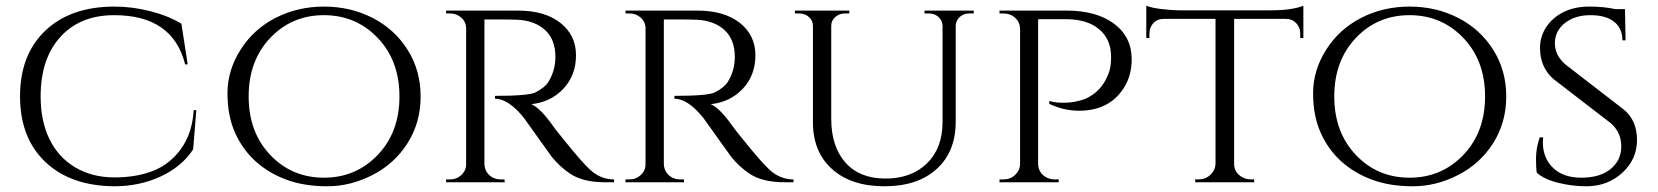

<svg xmlns="http://www.w3.org/2000/svg" viewBox="-20 -637 5795 671"><path d="M380 -614Q442 -614 505 -598Q568 -582 614 -554L636 -412H627Q584 -584 379 -584Q260 -584 191 -508Q122 -432 122 -300Q122 -214 153 -150.5Q184 -87 243 -52Q302 -17 380 -17Q458 -17 516.5 -40.5Q575 -64 613.5 -118Q652 -172 657 -252H666L655 -115Q616 -55 542 -20.5Q468 14 380 14Q227 13 138.5 -71Q50 -155 50 -300.5Q50 -446 138.5 -530Q227 -614 380 -614Z M943 -574.5Q1020 -614 1112.5 -614Q1205 -614 1282 -574.5Q1359 -535 1404.5 -463Q1450 -391 1450 -300Q1450 -209 1404.5 -137Q1359 -65 1282 -25.5Q1205 14 1124 14Q1043 14 981 -9Q919 -32 873.5 -73Q828 -114 801.5 -173Q775 -232 775 -311.5Q775 -391 820.5 -463Q866 -535 943 -574.5ZM924.5 -95.5Q1000 -16 1112 -16Q1224 -16 1300 -95.5Q1376 -175 1376 -300Q1376 -425 1300 -504.5Q1224 -584 1112 -584Q1000 -584 924.5 -504.5Q849 -425 849 -300Q849 -175 924.5 -95.5Z M1726 -569H1673V-64Q1674 -33 1701 -17Q1714 -10 1730 -10H1743L1744 0H1539V-10H1553Q1576 -10 1592.5 -25.5Q1609 -41 1609 -63V-538Q1609 -560 1592.5 -575Q1576 -590 1553 -590H1539V-600H1790Q1884 -600 1938.5 -557Q1993 -514 1993 -444Q1993 -374 1949 -327Q1905 -280 1837 -273Q1869 -259 1914 -195Q1913 -195 1948.5 -151Q1984 -107 2005.5 -82.5Q2027 -58 2041 -45Q2078 -10 2126 -10V0H2095Q2016 0 1971 -31Q1937 -54 1909 -88Q1903 -96 1858.5 -158.5Q1814 -221 1811 -225Q1757 -292 1710 -292V-302Q1827 -302 1851 -314Q1884 -331 1896 -350Q1921 -390 1921 -438Q1921 -499 1885 -532Q1849 -565 1788 -568Q1761 -569 1726 -569Z M2353 -569H2300V-64Q2301 -33 2328 -17Q2341 -10 2357 -10H2370L2371 0H2166V-10H2180Q2203 -10 2219.5 -25.5Q2236 -41 2236 -63V-538Q2236 -560 2219.5 -575Q2203 -590 2180 -590H2166V-600H2417Q2511 -600 2565.5 -557Q2620 -514 2620 -444Q2620 -374 2576 -327Q2532 -280 2464 -273Q2496 -259 2541 -195Q2540 -195 2575.5 -151Q2611 -107 2632.5 -82.5Q2654 -58 2668 -45Q2705 -10 2753 -10V0H2722Q2643 0 2598 -31Q2564 -54 2536 -88Q2530 -96 2485.5 -158.5Q2441 -221 2438 -225Q2384 -292 2337 -292V-302Q2454 -302 2478 -314Q2511 -331 2523 -350Q2548 -390 2548 -438Q2548 -499 2512 -532Q2476 -565 2415 -568Q2388 -569 2353 -569Z M3383 -590H3368Q3341 -590 3327 -569Q3321 -560 3320 -548V-211Q3320 -107 3253.5 -46.5Q3187 14 3071 14Q2955 14 2888 -46Q2821 -106 2821 -210V-547Q2821 -565 2807 -577.5Q2793 -590 2773 -590H2758V-600H2948V-590H2933Q2913 -590 2899 -577.5Q2885 -565 2885 -547V-222Q2885 -125 2934.5 -69Q2984 -13 3074.5 -13Q3165 -13 3219.5 -66Q3274 -119 3274 -211V-547Q3273 -566 3259.5 -578Q3246 -590 3226 -590H3211V-600H3383Z M3647 -284Q3670 -278 3689 -278Q3708 -278 3720 -279Q3732 -280 3754 -285.5Q3776 -291 3794 -303Q3836 -329 3856 -385Q3863 -405 3863 -439Q3863 -500 3821 -535Q3779 -570 3705 -570H3608V-64Q3609 -32 3637 -17Q3650 -10 3666 -10H3680V0H3473V-10H3487Q3511 -10 3527.5 -25.5Q3544 -41 3545 -63V-537Q3544 -560 3527.5 -575Q3511 -590 3487 -590H3473V-600H3707Q3812 -600 3873.5 -554Q3935 -508 3935 -430Q3935 -374 3909 -332Q3858 -250 3751 -250Q3698 -250 3647 -274Z M4293 -571V-63Q4294 -32 4323 -17Q4336 -10 4352 -10H4363V0H4157V-10H4169Q4193 -10 4210 -26Q4227 -42 4228 -64V-571H4047Q4024 -571 4010.5 -556Q3997 -541 3997 -520V-504H3986V-617Q4006 -609 4042.5 -605Q4079 -601 4097 -601H4423Q4495 -601 4535 -617V-504H4524V-520Q4524 -541 4510 -556Q4496 -571 4474 -571Z M4737 -574.5Q4814 -614 4906.5 -614Q4999 -614 5076 -574.5Q5153 -535 5198.5 -463Q5244 -391 5244 -300Q5244 -209 5198.5 -137Q5153 -65 5076 -25.5Q4999 14 4918 14Q4837 14 4775 -9Q4713 -32 4667.5 -73Q4622 -114 4595.5 -173Q4569 -232 4569 -311.5Q4569 -391 4614.5 -463Q4660 -535 4737 -574.5ZM4718.5 -95.5Q4794 -16 4906 -16Q5018 -16 5094 -95.5Q5170 -175 5170 -300Q5170 -425 5094 -504.5Q5018 -584 4906 -584Q4794 -584 4718.5 -504.5Q4643 -425 4643 -300Q4643 -175 4718.5 -95.5Z M5351 -33Q5348 -45 5348 -82Q5348 -119 5361 -157H5373Q5372 -148 5372 -139Q5372 -85 5407.5 -50.5Q5443 -16 5506 -16Q5572 -16 5609 -46.5Q5646 -77 5646 -125.5Q5646 -174 5610 -206L5410 -360Q5362 -401 5362 -470Q5362 -509 5383.5 -542Q5405 -575 5443.5 -594.5Q5482 -614 5534 -614Q5586 -614 5626 -605H5659L5661 -496H5650Q5650 -538 5621 -561Q5592 -584 5538 -584Q5484 -584 5449 -556.5Q5414 -529 5414 -485.5Q5414 -442 5453 -410L5655 -254Q5701 -216 5701 -148Q5701 -80 5649.5 -33Q5598 14 5524 14Q5475 14 5426 2Q5377 -10 5351 -33Z"/></svg>

Font: Cinzel
Style: Regular
Weight: 400
Designer: Natanael Gama
Version: Version 1.001;PS 001.001;hotconv 1.0.56;makeotf.lib2.0.21325